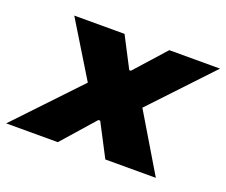

<svg xmlns="http://www.w3.org/2000/svg" viewBox="-123 -648 927 786"><g transform="rotate(20 340.0 -255.0)"><path d="M-33 0 224 -271 78 -510H297L366 -377H373L492 -510H713L469 -251L619 0H399L325 -142H317L192 0Z"/></g></svg>

Font: Saira Expanded ExtraBold
Style: Italic
Weight: 800
Width: 7
Italic angle: -12°
Designer: Hector Gatti with collaboration of the Omnibus-Type team
Foundry: Omnibus-Type
Version: Version 1.101